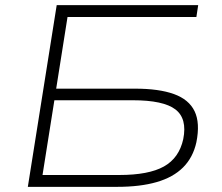

<svg xmlns="http://www.w3.org/2000/svg" viewBox="-20 -725 861 745"><path d="M88 0 200 -705H749L742 -659H242L198 -381H504Q597 -381 655 -360Q713 -339 735 -293.5Q757 -248 742 -173Q729 -114 690.5 -75.5Q652 -37 588 -18.5Q524 0 435 0ZM145 -46H443Q557 -46 616 -79Q675 -112 691 -185Q707 -265 660.5 -300.5Q614 -336 495 -336H191Z"/></svg>

Font: Nunito Sans 10pt Expanded ExtraLight
Style: Italic
Weight: 250
Width: 7
Italic angle: -9°
Designer: Vernon Adams
Foundry: Vernon Adams
Version: Version 3.101;gftools[0.9.27]